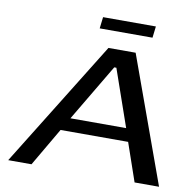

<svg xmlns="http://www.w3.org/2000/svg" viewBox="-86 -886 988 974"><g transform="rotate(10 407.5 -399.0)"><path d="M796 0 561 -649H421L19 0H139L254 -197H602L670 0ZM580 -264H293L467 -557H478ZM632 -739 639 -798H367L360 -739Z"/></g></svg>

Font: Gamestation Extended
Style: Italic
Weight: 400
Width: 7
Designer: Jonas Hecksher
Foundry: Jonas Hecksher, Playtypeª, e-types AS
Version: Version 1.003